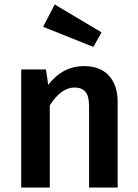

<svg xmlns="http://www.w3.org/2000/svg" viewBox="-20 -840 616 860"><path d="M435 -695 398 -630 173 -720 225 -820ZM357 -544Q428 -544 467.5 -501.5Q507 -459 507 -383V0H379V-363Q379 -410 362.5 -429Q346 -448 314 -448Q254 -448 203 -368V0H75V-529H186L196 -460Q261 -544 357 -544Z"/></svg>

Font: FiraGO Medium
Style: Regular
Weight: 500
Designer: bBox Type
Foundry: bBox Type GmbH
Version: Version 1.001;PS 001.001;hotconv 1.0.88;makeotf.lib2.5.64775